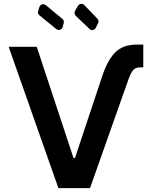

<svg xmlns="http://www.w3.org/2000/svg" viewBox="-20 -968 782 988"><path d="M24.5 -727.3H169L358.3 -154.8H365.8L505 -573.2Q532 -657 572.3 -697.8Q612.6 -738.6 683.6 -738.6H717.3V-621.4H702.1Q675.8 -621.4 663.7 -605.6Q651.6 -589.8 640.6 -558.2L443.2 0H280.5ZM282.7 -813.9Q289.4 -813.9 295.3 -818.2Q301.1 -822.4 302.6 -829.5L307.9 -849.8Q308.6 -853.3 308.6 -855.5Q308.6 -859.7 306.6 -863.8Q304.7 -867.9 301.5 -870.4L215.9 -941.4Q209.2 -946.4 202.1 -946.4Q195.3 -946.4 190.2 -942.6Q185 -938.9 182.9 -932.2L176.5 -910.9Q175.1 -906.6 175.1 -904.5Q175.1 -896 182.9 -889.2L269.5 -818.5Q275.2 -813.9 282.7 -813.9ZM363.6 -902Q363.6 -892.8 370.4 -886L440 -819.6Q446.4 -813.2 454.9 -813.2Q460.6 -813.2 465.7 -816.6Q470.9 -820 473.7 -826L485.1 -849.8Q486.9 -854 486.9 -858Q486.9 -866.8 480.8 -872.5L414.1 -941.4Q408.4 -948.2 399.1 -948.2Q393.8 -948.2 388.8 -945.3Q383.9 -942.5 381 -937.5L366.1 -911.9Q363.6 -908 363.6 -902Z"/></svg>

Font: DeltaSans SemiBold
Style: Regular
Weight: 600
Designer: Rasmus Andersson
Foundry: rsms
Version: Version 3.012